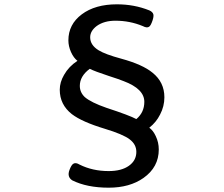

<svg xmlns="http://www.w3.org/2000/svg" viewBox="-20 -799 1040 890"><path d="M484 71Q383 71 315 37Q290 21 302 -11Q311 -35 320 -40Q331 -47 349 -36Q409 -6 484 -6Q543 -6 577.5 -30.5Q612 -55 612 -95Q612 -130 580.5 -153.5Q549 -177 466 -202Q360 -234 313 -270Q257 -314 257 -383Q257 -418 277 -452Q299 -491 339 -517Q321 -531 309 -558Q297 -585 297 -612Q297 -686 359 -732.5Q421 -779 522 -779Q602 -779 672 -751Q688 -744 691 -732Q693 -722 687 -704Q679 -680 671 -675Q661 -668 642 -678Q582 -703 515 -703Q463 -703 429 -679Q398 -656 398 -626Q398 -590 437 -566Q468 -547 542 -527Q641 -500 687 -462Q742 -418 742 -348Q742 -306 722 -268Q704 -232 672 -207Q690 -194 702 -168Q716 -139 716 -106Q716 -24 645 26Q581 71 484 71ZM612 -247Q649 -278 649 -327Q649 -387 553 -423Q531 -432 484 -447Q420 -468 396 -480Q350 -446 350 -401Q350 -371 373 -349Q402 -324 474 -299Q581 -264 612 -247Z"/></svg>

Font: GenSenRounded JP M
Style: Regular
Weight: 500
Version: Version 1.501;PS 1;hotconv 16.6.51;makeotf.lib2.5.65220